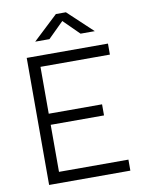

<svg xmlns="http://www.w3.org/2000/svg" viewBox="-97 -965 779 1032"><g transform="rotate(-10 293.0 -449.0)"><path d="M85.9 0V-693.4H529.3V-633.3H150.4V-377.4H441.4V-316.9H150.4V-60.1H529.3V0ZM146 -771.5 281.2 -898.4H335.9L471.2 -771.5H393.6L308.6 -855.5L223.6 -771.5Z"/></g></svg>

Font: CaskaydiaCove NFP Light
Style: Regular
Weight: 300
Designer: Aaron Bell
Foundry: Saja Typeworks
Version: Version 2111.001; VTT 6.35;Nerd Fonts 3.1.1